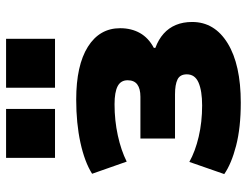

<svg xmlns="http://www.w3.org/2000/svg" viewBox="-108 -674 793 616"><g transform="rotate(-90 288.0 -365.5)"><path d="M267 11Q187 11 129 -4Q71 -19 38 -42L77 -154Q111 -135 158 -124Q205 -113 258 -113Q305 -113 331.5 -124.5Q358 -136 358 -162Q358 -184 341.5 -192Q325 -200 294 -200H152V-311H286Q312 -311 325.5 -321Q339 -331 339 -352Q339 -374 320 -384Q301 -394 262 -394Q210 -394 162 -383.5Q114 -373 78 -355L39 -466Q77 -490 139 -503.5Q201 -517 277 -517Q387 -517 446.5 -479.5Q506 -442 506 -376Q506 -340 490.5 -312.5Q475 -285 443 -268V-263Q470 -253 488.5 -236.5Q507 -220 516.5 -197Q526 -174 526 -145Q526 -73 457.5 -31Q389 11 267 11ZM315 -585V-742H472V-585ZM90 -585V-742H247V-585Z"/></g></svg>

Font: Nunito Sans 7pt SemiCondensed Black
Style: Regular
Weight: 900
Width: 4
Designer: Vernon Adams
Foundry: Vernon Adams
Version: Version 3.101;gftools[0.9.27]